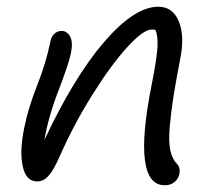

<svg xmlns="http://www.w3.org/2000/svg" viewBox="-20 -489 641 566"><path d="M465.8 57.1Q368.2 57.1 426.8 -237.8Q441.9 -313.5 444.1 -348.4Q446.3 -383.3 438 -400.9Q435.1 -401.9 426.8 -401.9Q402.8 -401.9 355.7 -350.6Q308.6 -299.3 253.7 -211.9Q198.7 -124.5 157.2 -30.8Q138.7 11.7 123.5 28.8Q108.4 45.9 89.8 45.9Q56.6 45.9 46.9 1Q37.1 -43.9 51.8 -113.8Q63 -170.4 89.6 -237.5Q116.2 -304.7 128.9 -368.2Q131.3 -381.3 140.4 -389.6Q149.4 -397.9 162.1 -397.9Q177.2 -397.9 186.5 -381.6Q195.8 -365.2 189 -332Q182.1 -298.8 152.6 -222.7Q123 -146.5 110.8 -76.2Q197.8 -261.7 287.1 -365.5Q376.5 -469.2 446.8 -469.2Q489.3 -469.2 507.1 -426Q524.9 -382.8 511.2 -314.9Q498 -246.1 491.2 -203.4Q484.4 -160.6 480.5 -116.9Q476.6 -73.2 481.9 -46.9Q487.3 -20.5 501 -6.8Q512.2 4.4 508.8 23.9Q506.3 37.1 495.1 47.1Q483.9 57.1 465.8 57.1Z"/></svg>

Font: Shantell Sans Irregular Bouncy
Style: Italic
Weight: 300
Italic angle: -11.31°
Designer: Stephen Nixon, Anya Danilova, Shantell Martin
Foundry: Arrow Type
Version: Version 1.006;[9816181b4]